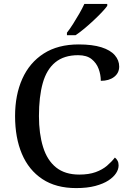

<svg xmlns="http://www.w3.org/2000/svg" viewBox="-20 -951 664 981"><path d="M369 10Q266 10 196.5 -36Q127 -82 92 -164.5Q57 -247 57 -358Q57 -466 94 -548.5Q131 -631 203.5 -677.5Q276 -724 382 -724Q452 -724 498 -709.5Q544 -695 566.5 -669Q589 -643 589 -611Q589 -578 563 -558Q537 -538 495 -538Q495 -569 484 -599Q473 -629 448 -649Q423 -669 379 -669Q307 -669 262.5 -632.5Q218 -596 198.5 -526.5Q179 -457 179 -358Q179 -268 200 -200Q221 -132 266.5 -95.5Q312 -59 385 -59Q434 -59 468.5 -71.5Q503 -84 526.5 -104Q550 -124 567 -146Q575 -140 580.5 -130Q586 -120 586 -106Q586 -86 573 -66Q560 -46 534 -29Q508 -12 467 -1Q426 10 369 10ZM322 -784Q337 -803 353.5 -829Q370 -855 385.5 -882Q401 -909 411 -931H528V-921Q519 -908 500 -888Q481 -868 457.5 -846Q434 -824 410.5 -804.5Q387 -785 366 -771H322Z"/></svg>

Font: ET Text
Style: Regular
Weight: 470
Designer: Monotype Design Team
Foundry: Monotype Imaging Inc.
Version: Version 2.009